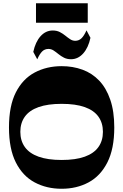

<svg xmlns="http://www.w3.org/2000/svg" viewBox="-20 -1153 762 1187"><path d="M361 14Q268.2 14 194.3 -25.4Q120.3 -64.8 77.9 -148.8Q35.5 -232.8 35.5 -365Q35.5 -498.2 77.9 -581.7Q120.3 -665.2 194.3 -704.6Q268.2 -744 361 -744Q430.5 -744 490 -722.2Q549.5 -700.5 593.2 -654.6Q637 -608.7 661.7 -536.7Q686.5 -464.7 686.5 -365Q686.5 -232.8 643.7 -148.8Q601 -64.8 527.4 -25.4Q453.8 14 361 14ZM361 -164Q447.8 -164 504.1 -184.4Q560.5 -204.7 588.4 -243.9Q616.3 -283 616.3 -338Q616.3 -393 588.4 -431.9Q560.5 -470.8 504.1 -490.9Q447.8 -511 361 -511Q275.2 -511 218.5 -490.9Q161.7 -470.8 133.7 -431.9Q105.7 -393 105.7 -338Q105.7 -283 133.7 -243.9Q161.7 -204.7 218.5 -184.4Q275.2 -164 361 -164ZM210.3 -786.3 185.8 -832.2Q199 -893.7 230.6 -929Q262.2 -964.2 305.7 -964.5Q331 -964.5 349.7 -954.9Q368.5 -945.2 383.9 -932.6Q399.2 -920 414 -910.4Q428.7 -900.7 445.5 -900.7Q468 -901 484 -916.5Q500 -932 514.7 -965.5L539.2 -919.3Q526.2 -858.3 494.4 -822.6Q462.5 -787 419.3 -786.8Q394.3 -786.8 375.5 -796.4Q356.8 -806 341.4 -818.6Q326 -831.3 311.3 -840.9Q296.5 -850.5 279.5 -850.5Q256 -850.3 240.5 -834.8Q225 -819.3 210.3 -786.3ZM202.5 -1012.5V-1132.7H522.5V-1012.5Z"/></svg>

Font: Savate ExtraLight
Style: Regular
Weight: 200
Designer: Max Esnée
Foundry: Plomb Type
Version: Version 2.000